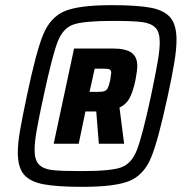

<svg xmlns="http://www.w3.org/2000/svg" viewBox="-20 -716 716 744"><path d="M49 -125Q49 -160 57.5 -209.5Q66 -259 84 -344Q120 -516 147.5 -582.5Q175 -649 230 -672.5Q285 -696 413 -696Q512 -696 564.5 -686Q617 -676 640.5 -647.5Q664 -619 664 -562Q664 -526 655.5 -474Q647 -422 630 -344Q593 -172 565.5 -105.5Q538 -39 483 -15.5Q428 8 300 8Q201 8 148.5 -2Q96 -12 72.5 -40Q49 -68 49 -125ZM565 -344Q583 -430 591 -476.5Q599 -523 599 -552Q599 -592 582 -609Q565 -626 530.5 -630.5Q496 -635 418 -635Q305 -635 264.5 -621Q224 -607 203.5 -554.5Q183 -502 149 -344Q131 -261 122.5 -213Q114 -165 114 -135Q114 -96 131 -78.5Q148 -61 182.5 -57Q217 -53 295 -53Q408 -53 448.5 -67Q489 -81 510 -133.5Q531 -186 565 -344ZM267 -528H416Q468 -528 490 -511.5Q512 -495 512 -461Q512 -443 505 -406Q496 -363 483 -337.5Q470 -312 443 -299L461 -159H363L353 -284H311L285 -159H188ZM407 -405Q411 -431 411 -434Q411 -444 404.5 -447Q398 -450 380 -450H347L327 -360H359Q377 -360 385 -363Q393 -366 397.5 -374.5Q402 -383 407 -405Z"/></svg>

Font: Saira Semi Condensed ExtraBold
Style: Italic
Weight: 800
Width: 4
Italic angle: -12°
Designer: Hector Gatti with collaboration of the Omnibus-Type team
Foundry: Omnibus-Type
Version: Version 1.001; ttfautohint (v1.8)